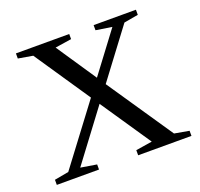

<svg xmlns="http://www.w3.org/2000/svg" viewBox="-116 -784 954 914"><g transform="rotate(-20 361.0 -327.5)"><path d="M154.8 -39.1 235.8 -25.9V0H22V-25.9L94.2 -39.1L316.9 -335L127 -616.2L53.2 -628.9V-654.8H323.2V-628.9L240.2 -616.2L376 -414.1L527.8 -616.2L446.8 -628.9V-654.8H661.1V-628.9L588.9 -616.2L404.8 -371.1L629.9 -39.1L704.1 -25.9V0H434.1V-25.9L517.1 -39.1L345.2 -293Z"/></g></svg>

Font: Tinos
Style: Regular
Weight: 400
Designer: Steve Matteson
Foundry: Monotype Imaging Inc.
Version: Version 1.23